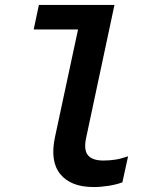

<svg xmlns="http://www.w3.org/2000/svg" viewBox="-20 -747 640 775"><path d="M358 8Q266 8 223.5 -44Q181 -96 202 -194L295 -628H116L137 -727H442L328 -192Q317 -142 335 -120.5Q353 -99 397 -99Q421 -99 444.5 -102.5Q468 -106 497 -116L474 -11Q450 -2 418.5 3Q387 8 358 8Z"/></svg>

Font: Red Hat Mono SemiBold
Style: Italic
Weight: 600
Italic angle: -12°
Monospace: yes
Designer: Pentagram, MCKL
Foundry: MCKL
Version: Version 1.030